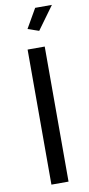

<svg xmlns="http://www.w3.org/2000/svg" viewBox="-101 -955 461 994"><g transform="rotate(-10 130.0 -458.0)"><path d="M161 -795 103 -815 161 -916H249ZM85 0V-710H175V0Z"/></g></svg>

Font: Raleway-v4020 Medium
Style: Regular
Weight: 500
Designer: Matt McInerney, Pablo Impallari, Rodrigo Fuenzalida
Foundry: Matt McInerney, Pablo Impallari, Rodrigo Fuenzalida
Version: Version 4.020;PS 004.020;hotconv 1.0.88;makeotf.lib2.5.64775